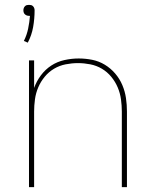

<svg xmlns="http://www.w3.org/2000/svg" viewBox="-20 -768 640 788"><path d="M99 0V-520H120V-407Q130 -435 148 -459Q166 -483 190.5 -499Q215 -515 244.5 -521.5Q274 -528 303 -528Q331 -528 358.5 -522.5Q386 -517 410 -502.5Q434 -488 452.5 -466.5Q471 -445 482 -419Q493 -393 497 -365.5Q501 -338 501 -310V0H480V-310Q480 -335 476.5 -360.5Q473 -386 463 -409.5Q453 -433 436.5 -453Q420 -473 398 -486Q376 -499 350.5 -504Q325 -509 300 -509Q275 -509 249.5 -504Q224 -499 202 -486Q180 -473 163.5 -453Q147 -433 137 -409.5Q127 -386 123.5 -360.5Q120 -335 120 -310V0ZM94 -593 78 -600Q90 -624 95.5 -650.5Q101 -677 103 -703H99Q94 -703 90 -704.5Q86 -706 82.5 -709Q79 -712 77.5 -716.5Q76 -721 76 -726Q76 -730 77.5 -734.5Q79 -739 82.5 -742.5Q86 -746 90 -747Q94 -748 99 -748Q104 -748 108 -747Q112 -746 115.5 -742.5Q119 -739 120.5 -734.5Q122 -730 122 -726Q122 -691 116 -657Q110 -623 94 -593Z"/></svg>

Font: Iosevka Aile Thin
Style: Regular
Weight: 100
Designer: Belleve Invis
Foundry: Belleve Invis
Version: Version 31.1.0; ttfautohint (v1.8.4)